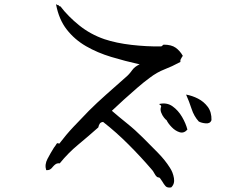

<svg xmlns="http://www.w3.org/2000/svg" viewBox="-20 -807 1040 877"><path d="M815 -552Q814 -550 811 -546Q808 -541 805.5 -536.5Q803 -532 804 -524Q765 -503 731 -490Q697 -477 663 -451Q637 -432 606.5 -405.5Q576 -379 546 -352Q516 -325 491 -301Q522 -274 559.5 -244Q597 -214 632 -179Q666 -145 700 -110.5Q734 -76 756 -41Q770 -20 774.5 6.5Q779 33 762 49Q744 52 736 43Q728 34 722 23Q719 19 716.5 15Q714 11 711 7Q709 4 704.5 3.5Q700 3 697 1Q690 -5 684.5 -16Q679 -27 671 -35Q623 -91 566.5 -147.5Q510 -204 451 -250Q440 -249 435.5 -242Q431 -235 429 -225Q384 -185 337.5 -146.5Q291 -108 253 -61Q241 -62 234 -57Q227 -52 222 -46Q217 -39 210 -34Q203 -29 191 -30Q183 -55 197 -81.5Q211 -108 226 -132Q230 -137 233 -141.5Q236 -146 239 -151Q242 -154 245 -153Q248 -151 251 -151Q282 -192 315.5 -227.5Q349 -263 386 -301Q421 -336 466 -376Q511 -416 553 -453Q570 -467 582.5 -485Q595 -503 618 -513Q551 -528 488 -547Q425 -566 373 -596Q321 -626 285 -672Q249 -718 236 -787Q241 -787 242 -784Q247 -785 249 -781Q252 -777 256 -778Q291 -732 342 -691Q393 -650 457 -628Q511 -610 580.5 -602Q650 -594 714 -595Q718 -595 720 -597Q722 -599 723 -600Q726 -603 728 -603Q763 -603 782.5 -589Q802 -575 815 -552ZM836 -215Q820 -197 800.5 -203Q781 -209 764.5 -226Q748 -243 741 -258Q737 -260 729 -270Q721 -280 716 -293.5Q711 -307 716 -320Q717 -325 711 -328Q708 -330 707 -332Q742 -340 768 -321.5Q794 -303 811.5 -273Q829 -243 836 -215ZM946 -258Q940 -242 920.5 -243.5Q901 -245 888 -252Q866 -276 855 -310Q844 -344 830 -375Q858 -370 884.5 -356.5Q911 -343 929 -319Q947 -295 946 -258Z"/></svg>

Font: Yuji Mai
Style: Regular
Weight: 400
Designer: Kataoka Yuji
Foundry: Kinuta Font Factory
Version: Version 3.002